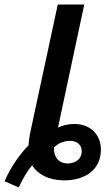

<svg xmlns="http://www.w3.org/2000/svg" viewBox="-79 -780 480 841"><path d="M-59 14 3 41C19 6 42 -34 62 -56C85 -17 135 10 202 10C295 10 363 -37 363 -125C363 -189 318 -237 247 -237C220 -237 195 -231 175 -221L290 -760H174L56 -211C50 -184 47 -162 46 -143C10 -108 -33 -47 -59 14ZM217 -64C181 -64 156 -89 157 -134C178 -154 203 -163 228 -163C259 -163 279 -145 279 -117C279 -84 252 -64 217 -64Z"/></svg>

Font: Noto Sans SemiCondensed SemiBold
Style: Italic
Weight: 600
Width: 4
Italic angle: -12°
Designer: Monotype Design Team
Foundry: Monotype Imaging Inc.
Version: Version 2.013